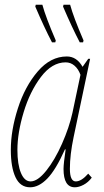

<svg xmlns="http://www.w3.org/2000/svg" viewBox="-20 -786 440 816"><path d="M26 -149Q26 -232 56 -325.5Q86 -419 140.5 -482.5Q195 -546 264 -546Q306 -546 331 -502L355 -536H363L293 -204Q277 -128 277 -69Q277 -15 302 -15Q326 -15 355 -48L370 -31Q355 -11 335 -0.5Q315 10 298 10Q250 10 250 -68Q250 -90 259 -151H256Q217 -64 181 -27Q145 10 108 10Q66 10 46 -32.5Q26 -75 26 -149ZM288 -307 322 -468Q313 -493 296.5 -507Q280 -521 259 -521Q201 -521 154 -459Q107 -397 80.5 -309Q54 -221 54 -149Q54 -87 69 -51Q84 -15 110 -15Q140 -15 176.5 -60.5Q213 -106 243.5 -175Q274 -244 288 -307ZM130 -758 132 -766H160Q174 -714 217 -614L215 -606H201Q168 -669 130 -758ZM248 -758 250 -766H278Q292 -714 335 -614L333 -606H319Q286 -669 248 -758Z"/></svg>

Font: Noto Serif CondThin
Style: Italic
Weight: 250
Width: 3
Italic angle: -12°
Designer: Monotype Design Team
Foundry: Monotype Imaging Inc.
Version: Version 1.001